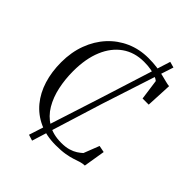

<svg xmlns="http://www.w3.org/2000/svg" viewBox="-261 -944 1150 1150"><g transform="rotate(45 314.0 -368.5)"><path d="M194 79 339.5 -373 483.5 -828 521 -817.5 372.5 -361.5 232 91ZM350.5 10.5Q271 10.5 210 -17.5Q149 -45.5 107.2 -96Q65.5 -146.5 44.2 -215Q23 -283.5 23 -364.5Q23 -449.5 49.5 -520.5Q76 -591.5 123.5 -643.2Q171 -695 235.5 -723.5Q300 -752 376 -752Q416 -752 448.2 -747.5Q480.5 -743 505.5 -737Q530.5 -731 549.2 -726Q568 -721 581.5 -720L573.5 -555.5H521.5L503.5 -685.5Q494.5 -693.5 476.2 -700.8Q458 -708 431.8 -712.8Q405.5 -717.5 372.5 -717.5Q292.5 -717.5 234 -676.5Q175.5 -635.5 143.5 -559.2Q111.5 -483 111.5 -377Q111.5 -309 125 -245.8Q138.5 -182.5 168.2 -132.2Q198 -82 246.5 -52.5Q295 -23 364.5 -23Q401.5 -23 427.2 -30.8Q453 -38.5 471 -50.2Q489 -62 502 -74L540.5 -172.5L583.5 -164L561 -27Q541.5 -26.5 524 -20.8Q506.5 -15 484.5 -7.8Q462.5 -0.5 430.5 5Q398.5 10.5 350.5 10.5Z"/></g></svg>

Font: Merriweather 96pt Light
Style: Regular
Weight: 300
Version: Version 2.100